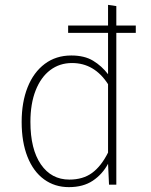

<svg xmlns="http://www.w3.org/2000/svg" viewBox="-20 -759 622 789"><path d="M538 -654V-624H458V0H428L424 -86Q401 -43 361.5 -16.5Q322 10 263 10Q205 10 161 -22Q117 -54 93 -114.5Q69 -175 69 -258Q69 -339 93.5 -400.5Q118 -462 164 -496.5Q210 -531 273 -531Q327 -531 362.5 -509.5Q398 -488 424 -454V-624H260V-654H424V-739L458 -734V-654ZM424 -132V-413Q368 -500 276 -500Q225 -500 186.5 -471Q148 -442 126.5 -387.5Q105 -333 105 -258Q105 -146 148 -83.5Q191 -21 265 -21Q321 -21 358.5 -48.5Q396 -76 424 -132Z"/></svg>

Font: FiraGO UltraLight
Style: Regular
Weight: 200
Designer: bBox Type
Foundry: bBox Type GmbH
Version: Version 1.001